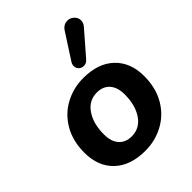

<svg xmlns="http://www.w3.org/2000/svg" viewBox="-221 -897 1026 1026"><g transform="rotate(-45 292.0 -383.5)"><path d="M34 -213Q34 -301 71.5 -366Q109 -431 173 -465.5Q237 -500 312 -500Q424 -500 487 -440Q550 -380 550 -277Q550 -189 512.5 -124Q475 -59 411 -24.5Q347 10 272 10Q160 10 97 -50Q34 -110 34 -213ZM407 -281Q407 -335 381 -364.5Q355 -394 309 -394Q248 -394 212.5 -342Q177 -290 177 -209Q177 -155 203 -125.5Q229 -96 275 -96Q336 -96 371.5 -148Q407 -200 407 -281ZM360 -543Q344 -543 332.5 -554Q321 -565 321 -581Q321 -595 330 -608L421 -749Q439 -777 469 -777Q490 -777 506 -762Q522 -747 522 -726Q522 -708 508 -691L394 -560Q380 -543 360 -543Z"/></g></svg>

Font: SN Pro Bold
Style: Bold Italic
Weight: 700
Italic angle: -9°
Designer: Tobias Whetton
Foundry: Supernotes
Version: Version 1.003